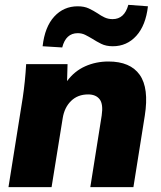

<svg xmlns="http://www.w3.org/2000/svg" viewBox="-20 -773 663 793"><path d="M15 0 74 -370Q84 -437 88 -508H259L257 -438Q287 -479 331.5 -499Q376 -519 428 -519Q518 -519 557 -464Q596 -409 578 -295L531 0H353L400 -296Q407 -343 391.5 -363Q376 -383 344 -383Q301 -383 273.5 -356Q246 -329 239 -285L193 0ZM237 -577 156 -582Q165 -662 204 -704.5Q243 -747 301 -747Q328 -747 347 -738Q366 -729 383 -718Q397 -708 412 -701Q427 -694 445 -694Q494 -694 510 -753L591 -747Q582 -668 543 -625Q504 -582 446 -582Q418 -582 398 -592Q378 -602 361 -613Q346 -622 332 -629Q318 -636 301 -636Q252 -636 237 -577Z"/></svg>

Font: Mulish Black
Style: Italic
Weight: 900
Italic angle: -9°
Designer: Vernon Adams
Foundry: Vernon Adams
Version: Version 3.603; ttfautohint (v1.8.3)